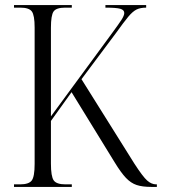

<svg xmlns="http://www.w3.org/2000/svg" viewBox="-20 -734 675 754"><path d="M35 0V-10H59Q93 -10 104.5 -25Q116 -40 116 -90V-626Q116 -674 105 -689Q94 -704 60 -704H35V-714H262V-704H236Q201 -704 190.5 -689Q180 -674 180 -625V-277L418 -601Q446 -639 457 -656Q468 -673 468 -683Q468 -695 452.5 -699.5Q437 -704 394 -704V-714H554V-704Q531 -704 516 -696.5Q501 -689 483.5 -668Q466 -647 436 -605L300 -423L508 -91Q541 -40 558 -25Q575 -10 593 -10H596V0H574Q539 0 516.5 -7.5Q494 -15 474.5 -35.5Q455 -56 430 -97L261 -372L180 -259V-92Q180 -41 191 -25.5Q202 -10 237 -10H262V0Z"/></svg>

Font: Noto Serif Display Condensed Light
Style: Regular
Weight: 300
Width: 3
Designer: Monotype Design Team
Foundry: Monotype Imaging Inc.
Version: Version 2.009